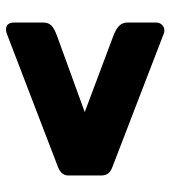

<svg xmlns="http://www.w3.org/2000/svg" viewBox="16 -669 567 639"><g transform="rotate(90 299.5 -349.5)"><path d="M100 -256 353 -348 100 -443Q76 -452 65.5 -463Q55 -474 55 -490V-586Q55 -597 62.5 -605Q70 -613 81 -613Q88 -613 92 -611L536 -440Q564 -430 564 -404V-293Q564 -270 536 -259L93 -89Q86 -86 78 -86Q55 -86 55 -114V-210Q55 -227 65 -237Q75 -247 100 -256Z"/></g></svg>

Font: Libre Franklin Black
Style: Regular
Weight: 900
Designer: Pablo Impallari, Rodrigo Fuenzalida
Foundry: Impallari Type
Version: Version 1.002; ttfautohint (v1.5)